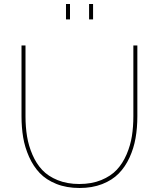

<svg xmlns="http://www.w3.org/2000/svg" viewBox="-20 -938 796 963"><path d="M311 -840.8V-918H331.1V-840.8ZM426.8 -840.8V-918H446.8V-840.8ZM378.9 4.9Q313.5 4.9 262.5 -15.6Q211.4 -36.1 179.2 -70.1Q147 -104 125.7 -151.6Q104.5 -199.2 96.2 -249Q87.9 -298.8 87.9 -355V-710H107.9V-355Q107.9 -300.8 115.7 -253.7Q123.5 -206.5 142.8 -161.9Q162.1 -117.2 191.9 -85.4Q221.7 -53.7 269.3 -34.4Q316.9 -15.1 377.9 -15.1Q439.9 -15.1 488 -34.9Q536.1 -54.7 565.9 -86.7Q595.7 -118.7 615 -163.8Q634.3 -209 641.6 -255.6Q648.9 -302.2 648.9 -355V-710H668.9V-355Q668.9 -296.4 659.9 -245.1Q650.9 -193.8 629.4 -147.2Q607.9 -100.6 575.2 -67.4Q542.5 -34.2 492.4 -14.6Q442.4 4.9 378.9 4.9Z"/></svg>

Font: Rawline Thin
Style: Regular
Weight: 250
Designer: Matt McInerney, Pablo Impallari, Rodrigo Fuenzalida
Foundry: Matt McInerney, Pablo Impallari, Rodrigo Fuenzalida
Version: Version 4.020;PS 004.020;hotconv 1.0.88;makeotf.lib2.5.64775